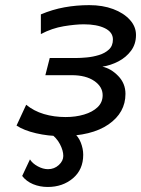

<svg xmlns="http://www.w3.org/2000/svg" viewBox="-20 -518 550 748"><path d="M217.3 12.2Q168 12.2 120.6 1.2Q73.2 -9.8 44.4 -28.8L82 -109.9Q111.8 -85.4 151.1 -73.7Q190.4 -62 235.8 -62Q274.9 -62 307.6 -71.8Q340.3 -81.5 360.1 -100.3Q379.9 -119.1 379.9 -147Q379.9 -180.2 347.2 -202.6Q314.5 -225.1 259.3 -225.1H156.7L173.8 -292H276.4Q293.5 -292 317.6 -294.2Q341.8 -296.4 365.2 -303.5Q388.7 -310.5 404.3 -325Q419.9 -339.4 419.9 -364.3Q419.9 -392.6 388.7 -408Q357.4 -423.3 306.6 -423.3Q274.4 -423.3 228.5 -415.8Q182.6 -408.2 139.2 -385.3V-461.9Q184.1 -481 231 -489.5Q277.8 -498 327.6 -498Q379.9 -498 420.9 -482.7Q461.9 -467.3 485.8 -440.9Q509.8 -414.6 509.8 -381.8Q509.8 -346.2 490.5 -320.3Q471.2 -294.4 441.2 -278.8Q411.1 -263.2 378.9 -258.3Q412.6 -251 440.7 -221.9Q468.8 -192.9 468.8 -152.3Q468.8 -79.1 402.8 -33.4Q336.9 12.2 217.3 12.2ZM66.4 167.5 96.7 103Q106.4 118.7 127 129.9Q147.5 141.1 167 141.1Q191.4 141.1 209 125Q226.6 108.9 226.6 89.4Q226.6 68.8 213.6 43.7Q200.7 18.6 173.3 -1H266.1Q284.7 12.2 294.4 36.6Q304.2 61 304.2 85Q304.2 142.6 264.2 176.5Q224.1 210.4 166 210.4Q135.3 210.4 108.9 199.5Q82.5 188.5 66.4 167.5Z"/></svg>

Font: Andika
Style: Italic
Weight: 400
Italic angle: -14°
Designer: Victor Gaultney, Annie Olsen, Julie Remington, Don Collingsworth, Eric Hays, Becca Hirsbrunner
Foundry: SIL International
Version: Version 6.101